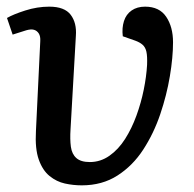

<svg xmlns="http://www.w3.org/2000/svg" viewBox="-20 -543 582 577"><path d="M416 -523Q459 -523 479.5 -492.5Q500 -462 500 -416Q500 -371 490.5 -314Q481 -257 461.5 -199.5Q442 -142 410.5 -93.5Q379 -45 333 -15.5Q287 14 226 14Q200 14 175 8.5Q150 3 129 -14Q108 -31 96.5 -63.5Q85 -96 88 -149L101 -419Q102 -434 96.5 -442.5Q91 -451 82 -453.5Q73 -456 59 -452L18 -439L1 -489Q20 -500 56 -511.5Q92 -523 128 -523Q174 -523 192.5 -498.5Q211 -474 208 -435L192 -155Q190 -124 193 -102Q196 -80 209.5 -68Q223 -56 250 -56Q282 -56 309 -75Q336 -94 356 -125.5Q376 -157 390 -195.5Q404 -234 412 -273.5Q420 -313 422 -348Q423 -374 420 -387.5Q417 -401 408.5 -408.5Q400 -416 386 -421L349 -434Q346 -459 352.5 -479.5Q359 -500 375.5 -511.5Q392 -523 416 -523Z"/></svg>

Font: Literata 18pt Medium
Style: Italic
Weight: 500
Italic angle: -2°
Designer: Latin by Veronika Burian and Jose Scaglione. Greek by Irene Vlachou. Cyrillic by Vera Evstafieva
Foundry: TypeTogether
Version: Version 3.103;gftools[0.9.29]